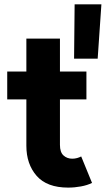

<svg xmlns="http://www.w3.org/2000/svg" viewBox="-20 -854 486 882"><path d="M293 7.8Q195.8 7.8 148.4 -46.1Q101.1 -100.1 101.1 -184.6V-397.5H13.2V-525.4H101.1V-676.8H255.4V-525.4H377V-397.5H255.4V-188.5Q255.4 -154.8 271.7 -139.9Q288.1 -125 312 -125Q323.2 -125 334 -127.9Q344.7 -130.9 353 -135.3L402.8 -13.7Q380.9 -2.9 351.8 2.4Q322.8 7.8 293 7.8ZM320.3 -584.5 322.8 -834H445.8L428.7 -584.5Z"/></svg>

Font: Reddit Sans ExtraBold
Style: Regular
Weight: 800
Designer: Stephen Hutchings
Foundry: Reddit
Version: Version 1.014; ttfautohint (v1.8.4.7-5d5b)